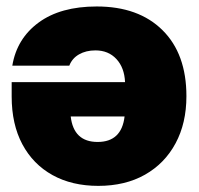

<svg xmlns="http://www.w3.org/2000/svg" viewBox="-20 -576 623 602"><path d="M283.2 -555.7Q414.6 -555.7 489.5 -481.4Q564.5 -407.2 564.5 -274.4Q564.5 -189.9 530.5 -126.7Q496.6 -63.5 434.6 -28.3Q372.6 6.8 288.1 6.8Q205.6 6.8 144.5 -27.1Q83.5 -61 50 -123.8Q16.6 -186.5 16.6 -273.4V-318.4H372.1Q370.1 -363.8 345 -390.9Q319.8 -418 279.3 -418Q249.5 -418 227.8 -405.5Q206.1 -393.1 197.3 -370.1H18.6Q32.7 -455.1 101.3 -505.4Q169.9 -555.7 283.2 -555.7ZM286.1 -130.9Q361.3 -130.9 370.6 -210.9H201.7Q210.9 -130.9 286.1 -130.9Z"/></svg>

Font: Inter Tight Black
Style: Regular
Weight: 900
Designer: Rasmus Andersson
Foundry: rsms
Version: Version 3.004; ttfautohint (v1.8.4.7-5d5b)